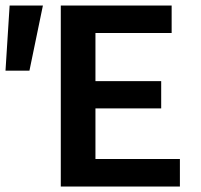

<svg xmlns="http://www.w3.org/2000/svg" viewBox="-36 -678 730 698"><path d="M-1 -658H120L71 -421H-16ZM618 -100V0H185V-658H588V-558H311V-383H550V-284H311V-100Z"/></svg>

Font: Ysabeau SC
Style: Bold
Weight: 700
Designer: Christian Thalmann (Catharsis Fonts)
Version: Version 0.003